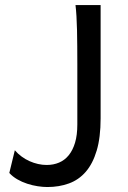

<svg xmlns="http://www.w3.org/2000/svg" viewBox="-20 -733 511 765"><path d="M380.9 -261.2Q380.9 -185.1 365.2 -132.8Q349.6 -80.6 321.5 -48.3Q293.5 -16.1 254.4 -2Q215.3 12.2 168.5 12.2Q150.9 12.2 130.1 9Q109.4 5.9 88.4 -1Q67.4 -7.8 48.8 -18.6Q30.3 -29.3 17.1 -43.9L39.1 -134.3Q51.3 -120.1 66.4 -109.1Q81.5 -98.1 97.9 -90.8Q114.3 -83.5 131.6 -79.6Q148.9 -75.7 166 -75.7Q192.9 -75.7 215.3 -85.2Q237.8 -94.7 253.9 -114.5Q270 -134.3 279.1 -164.6Q288.1 -194.8 288.1 -236.8V-478.5Q288.1 -514.2 287.8 -548.1Q287.6 -582 286.9 -612.1Q286.1 -642.1 284.7 -667.7Q283.2 -693.4 280.8 -712.9H380.9Z"/></svg>

Font: Andika Cyr
Style: Regular
Weight: 400
Designer: Victor Gaultney, Annie Olsen, Julie Remington, Don Collingsworth, Eric Hays, Becca Hirsbrunner
Foundry: SIL International
Version: Version 5.000